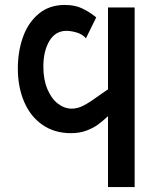

<svg xmlns="http://www.w3.org/2000/svg" viewBox="-20 -755 640 775"><path d="M523.5 0V-725H416V-394.5L382 -371Q344.5 -343.5 319.5 -330Q294.5 -316.5 269.5 -316.5Q239.5 -316.5 213.2 -337Q187 -357.5 171 -396Q155 -434.5 155 -486Q155 -548.5 179.2 -589.5Q203.5 -630.5 248.5 -630.5Q265.5 -630.5 288.2 -624.2Q311 -618 327 -600.5L368.5 -685L360.5 -691Q336.5 -709.5 309 -722.2Q281.5 -735 241 -735Q178.5 -735 135.8 -699Q93 -663 72.5 -604.8Q52 -546.5 52 -479Q52 -403.5 77.5 -344Q103 -284.5 151.5 -251Q200 -217.5 266.5 -217.5Q301 -217.5 328 -227.5Q355 -237.5 373.8 -251Q392.5 -264.5 416 -286Q435.5 -304 448.5 -313.5Q461.5 -323 476 -326V-426.5Q449 -416 416 -394.5V0Z"/></svg>

Font: JuliaMono SemiBold
Style: Regular
Weight: 600
Monospace: yes
Designer: cormullion
Foundry: corm
Version: Version 0.055; ttfautohint (v1.8.4)